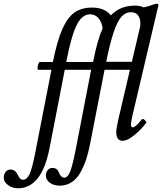

<svg xmlns="http://www.w3.org/2000/svg" viewBox="-172 -745 873 1034"><path d="M-75.2 269Q-105.5 269 -128.7 251.7Q-151.9 234.4 -151.9 212.9Q-151.9 193.4 -141.6 180.7Q-131.3 168 -116.2 168Q-89.8 168 -78.1 193.8Q-70.3 210 -63.7 216.6Q-57.1 223.1 -47.9 223.1Q-27.3 223.1 -13.2 193.4Q1 163.6 17.1 81.1L105 -369.1H33.2Q29.8 -370.6 30 -379.9Q30.3 -389.2 34.2 -400.1Q38.1 -411.1 42 -411.1H112.8Q135.7 -524.9 163.6 -587.9Q191.4 -650.9 229 -677.5Q266.6 -704.1 324.2 -704.1Q392.6 -704.1 424.8 -662.1Q474.6 -714.8 556.2 -714.8Q582 -714.8 602.1 -705.1Q625 -710 655.8 -721.2Q667.5 -725.1 672.9 -725.1Q681.2 -725.1 681.2 -717.8Q681.2 -711.4 678.2 -704.1L540 -117.2Q533.2 -86.4 533.2 -75.2Q533.2 -59.1 543 -59.1Q557.6 -59.1 591.8 -102.1Q597.2 -108.4 607.9 -98.1Q618.7 -87.9 615.2 -83Q589.4 -48.8 552 -17.8Q514.6 13.2 488.8 13.2Q454.1 13.2 454.1 -33.2Q454.1 -50.3 464.8 -100.1L527.8 -369.1H391.1L313 30.8Q303.7 78.6 291.3 115.7Q278.8 152.8 259.8 186Q240.7 219.2 212.6 237.1Q184.6 254.9 148.9 254.9Q118.7 254.9 96.9 239.5Q75.2 224.1 75.2 201.2Q75.2 182.1 85.4 170.7Q95.7 159.2 110.8 159.2Q136.7 159.2 146 186Q156.7 211.9 173.8 211.9Q191.9 211.9 205.1 180.7Q218.3 149.4 235.8 60.1L318.8 -369.1H176.8L95.2 50.8Q53.2 269 -75.2 269ZM532.2 -679.2Q503.4 -679.2 481.7 -654.5Q460 -629.9 440.2 -571.8Q420.4 -513.7 399.9 -412.1H538.1L583 -603Q586.9 -637.2 574.5 -658.2Q562 -679.2 532.2 -679.2ZM187 -421.9 185.1 -411.1H329.1Q353 -531.2 380.9 -592.8Q375 -629.9 356.9 -648.9Q338.9 -668 313 -668Q270.5 -668 241.7 -611.6Q212.9 -555.2 187 -421.9Z"/></svg>

Font: Junicode SmCond Medium
Style: Italic
Weight: 500
Width: 4
Italic angle: -11°
Designer: Peter S. Baker
Version: Version 2.206